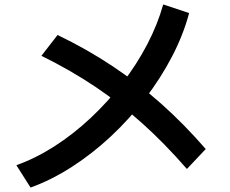

<svg xmlns="http://www.w3.org/2000/svg" viewBox="-20 -799 1040 867"><path d="M54 -53Q141 -84 226 -138.5Q311 -193 388.5 -265.5Q466 -338 531.5 -422.5Q597 -507 644.5 -598Q692 -689 717 -779L834 -740Q808 -642 757 -544Q706 -446 635.5 -354Q565 -262 481 -183.5Q397 -105 304.5 -45.5Q212 14 118 48ZM824 -36Q723 -152 622 -242.5Q521 -333 410 -407.5Q299 -482 167 -547L240 -641Q373 -577 488.5 -500Q604 -423 707.5 -331Q811 -239 909 -126Z"/></svg>

Font: M PLUS 2 SemiBold
Style: Regular
Weight: 600
Designer: Coji Morishita
Foundry: UNDERFOREST DESIGN
Version: Version 1.001